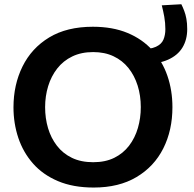

<svg xmlns="http://www.w3.org/2000/svg" viewBox="-20 -850 894 883"><path d="M411 12.5Q316.5 12.5 246.8 -17Q177 -46.5 131.8 -98Q86.5 -149.5 64.2 -216Q42 -282.5 42 -356.5Q42 -460 83.5 -544.2Q125 -628.5 206.2 -677.8Q287.5 -727 407 -727Q498 -727 566.5 -698.5Q635 -670 681 -619Q727 -568 750 -501Q773 -434 773 -357Q773 -251 731 -167.5Q689 -84 608 -35.8Q527 12.5 411 12.5ZM408.5 -104Q464.5 -104 505.5 -124.2Q546.5 -144.5 573.8 -180.2Q601 -216 614.2 -261.5Q627.5 -307 627.5 -357Q627.5 -410.5 613 -456.5Q598.5 -502.5 570.8 -537.2Q543 -572 502.2 -591.2Q461.5 -610.5 408.5 -610.5Q354 -610.5 312.5 -590.5Q271 -570.5 243.2 -535Q215.5 -499.5 201.5 -453.8Q187.5 -408 187.5 -357Q187.5 -306 201 -260.5Q214.5 -215 242 -179.5Q269.5 -144 311 -124Q352.5 -104 408.5 -104ZM639 -555.5 621.5 -623Q671.5 -623 697 -634.8Q722.5 -646.5 731.5 -667.5Q740.5 -688.5 740.5 -716Q740.5 -745 735.5 -772.8Q730.5 -800.5 724 -825.5L814 -830.5Q821 -816.5 827.2 -800.2Q833.5 -784 837.2 -763.5Q841 -743 841 -716Q841 -667.5 819.2 -631.5Q797.5 -595.5 752.8 -575.5Q708 -555.5 639 -555.5Z"/></svg>

Font: Commissioner Thin SemiBold
Style: Regular
Weight: 600
Version: Version 1.000